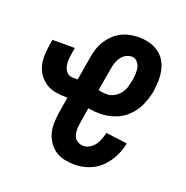

<svg xmlns="http://www.w3.org/2000/svg" viewBox="-102 -623 704 726"><g transform="rotate(20 250.0 -260.0)"><path d="M274 8Q253 8 233 4Q213 0 196.5 -10.5Q180 -21 168.5 -37.5Q157 -54 151.5 -73Q146 -92 146.5 -113Q147 -134 150 -155L161 -221H154Q133 -221 113 -224.5Q93 -228 77 -237.5Q61 -247 49 -262Q37 -277 31 -296Q25 -315 25 -335.5Q25 -356 28 -376L33 -407H123L118 -376Q116 -363 116 -350.5Q116 -338 119.5 -326.5Q123 -315 132 -307Q141 -299 154 -299H174L190 -395Q193 -412 198.5 -429.5Q204 -447 214 -462.5Q224 -478 237.5 -491Q251 -504 267.5 -512.5Q284 -521 302 -524.5Q320 -528 337 -528Q359 -528 379 -523Q399 -518 416 -506.5Q433 -495 443.5 -478Q454 -461 458.5 -440.5Q463 -420 462.5 -398.5Q462 -377 459 -356Q454 -327 441.5 -298.5Q429 -270 406.5 -248Q384 -226 354.5 -216Q325 -206 296 -206Q284 -206 272.5 -207Q261 -208 249 -210L238 -142Q236 -129 236.5 -116.5Q237 -104 241.5 -93Q246 -82 257 -76Q268 -70 280 -70Q293 -70 305.5 -78Q318 -86 325.5 -97Q333 -108 337.5 -120.5Q342 -133 345 -146L431 -135Q426 -108 413 -81.5Q400 -55 379 -34Q358 -13 329.5 -2.5Q301 8 274 8ZM296 -284Q311 -284 325 -291.5Q339 -299 349 -312Q359 -325 363 -339.5Q367 -354 370 -369Q372 -382 372.5 -395Q373 -408 370 -420Q367 -432 358.5 -441Q350 -450 337 -450Q325 -450 314 -444Q303 -438 295.5 -427.5Q288 -417 284 -405.5Q280 -394 278 -382L262 -288Q271 -286 279 -285Q287 -284 296 -284Z"/></g></svg>

Font: Iosevka Semibold
Style: Italic
Weight: 600
Italic angle: -9°
Monospace: yes
Designer: Belleve Invis
Foundry: Belleve Invis
Version: Version 32.5.0; ttfautohint (v1.8.4)